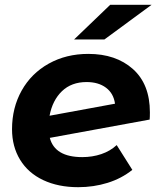

<svg xmlns="http://www.w3.org/2000/svg" viewBox="-20 -770 663 798"><path d="M603 -303Q603 -283 602 -273L187 -197Q208 -117 322 -117Q364 -117 401 -129.5Q438 -142 465 -167L530 -64Q485 -28 427 -10Q369 8 305 8Q222 8 159.5 -21.5Q97 -51 63.5 -106Q30 -161 30 -233Q30 -322 70 -393.5Q110 -465 182.5 -505.5Q255 -546 347 -546Q462 -546 532.5 -483Q603 -420 603 -303ZM186 -289 458 -339Q452 -382 420.5 -405.5Q389 -429 340 -429Q277 -429 237.5 -391Q198 -353 186 -289ZM438 -750H610L414 -606H288Z"/></svg>

Font: Montserrat Alternates
Style: Bold Italic
Weight: 700
Italic angle: -11.3°
Designer: Julieta Ulanovsky
Foundry: Julieta Ulanovsky
Version: Version 7.200